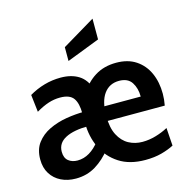

<svg xmlns="http://www.w3.org/2000/svg" viewBox="-111 -858 953 974"><g transform="rotate(-15 366.0 -371.0)"><path d="M170 10Q126.5 10 92.5 -6.8Q58.5 -23.5 38.8 -55Q19 -86.5 19 -130.5Q19 -182.5 44.5 -216.5Q70 -250.5 111.5 -270.5Q153 -290.5 202.5 -298.8Q252 -307 300 -307H594Q594 -351 574 -381.8Q554 -412.5 508 -412.5Q457 -412.5 428.2 -372.8Q399.5 -333 399.5 -257.5Q399.5 -195 419.5 -156.5Q439.5 -118 472.2 -100.2Q505 -82.5 544 -82.5Q579.5 -82.5 614.5 -92.8Q649.5 -103 679 -119L685.5 -25Q658 -10.5 620.2 -0.2Q582.5 10 534.5 10Q452 10 397 -25.8Q342 -61.5 314.2 -120.8Q286.5 -180 286.5 -250.5L286 -300Q286 -354.5 266.8 -381.2Q247.5 -408 197 -408Q165.5 -408 135.5 -398.2Q105.5 -388.5 70 -367.5L59.5 -458.5Q97.5 -481 139.5 -493Q181.5 -505 225.5 -505Q282 -505 320 -481.2Q358 -457.5 376 -403L331 -397Q358.5 -446 405.8 -475.5Q453 -505 517.5 -505Q579 -505 621 -477Q663 -449 684.5 -401Q706 -353 706 -292Q706 -277.5 704.5 -262.5Q703 -247.5 700 -231H301Q221.5 -231 178 -208.2Q134.5 -185.5 134.5 -140Q134.5 -107.5 153.5 -92Q172.5 -76.5 201.5 -76.5Q234.5 -76.5 264.2 -94.2Q294 -112 318.5 -144.5L355 -91.5Q321 -47 274.8 -18.5Q228.5 10 170 10ZM287 -576V-648.5L460 -752V-643Z"/></g></svg>

Font: Cabin SemiCondensed SemiBold
Style: Regular
Weight: 600
Width: 4
Designer: Pablo Impallari
Foundry: Pablo Impallari. http://www.impallari.com Igino Marini. http://www.ikern.com
Version: Version 3.001